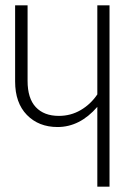

<svg xmlns="http://www.w3.org/2000/svg" viewBox="-20 -704 525 724"><path d="M393 -684V0H347V-301Q281 -225 197 -225Q126 -225 81.5 -270.5Q37 -316 37 -397V-684H84V-399Q84 -333 115 -300Q146 -267 202 -267Q247 -267 284.5 -289Q322 -311 347 -348V-684Z"/></svg>

Font: Fira Sans Extra Condensed ExtraLight
Style: Regular
Weight: 275
Width: 1
Designer: Carrois Corporate & Edenspiekermann AG
Foundry: Carrois Corporate GbR & Edenspiekermann AG
Version: Version 4.203